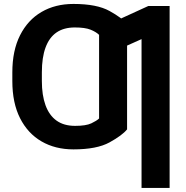

<svg xmlns="http://www.w3.org/2000/svg" viewBox="-20 -741 937 965"><path d="M618.7 -407.7V-90.8Q594.2 -60.5 530.5 -25.4Q466.8 9.8 349.1 9.8Q257.8 9.8 188.7 -30.3Q119.6 -70.3 80.8 -147Q42 -223.6 42 -333.5V-368.7L190.4 -369.6V-333.5Q190.4 -262.7 208.7 -212.2Q227.1 -161.6 263.9 -135Q300.8 -108.4 357.4 -108.4Q412.1 -108.4 439 -121.1Q465.8 -133.8 478 -145.5V-407.7ZM618.7 -620.6V-301.3L478 -300.8V-565.9Q462.9 -580.6 435.3 -591.8Q407.7 -603 356 -603Q300.8 -603 264.2 -577.9Q227.5 -552.7 209 -502.4Q190.4 -452.1 190.4 -377.4V-339.4L42 -340.3V-377.4Q42 -486.8 80.8 -563.7Q119.6 -640.6 188.7 -680.9Q257.8 -721.2 349.1 -721.2Q466.8 -721.2 530.5 -685.8Q594.2 -650.4 618.7 -620.6ZM832.5 -710.9V203.6H691.4V-544.4L543 -478V-627.4L725.6 -710.9Z"/></svg>

Font: RobotoDEMO
Style: Regular
Weight: 400
Designer: Christian Robertson
Foundry: Google
Version: Version 2.136